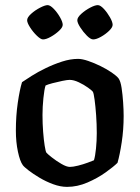

<svg xmlns="http://www.w3.org/2000/svg" viewBox="-20 -730 545 750"><path d="M242 0Q216 0 187.5 -10.5Q159 -21 134 -36Q109 -51 91.5 -64.5Q74 -78 69 -85Q58 -100 50 -137.5Q42 -175 42 -220Q42 -278 49.5 -329Q57 -380 66 -409Q79 -418 103.5 -433.5Q128 -449 159 -464Q190 -479 222.5 -489.5Q255 -500 285 -500Q301 -500 324.5 -492Q348 -484 372.5 -472Q397 -460 416 -447Q435 -434 443 -424Q451 -413 455 -386.5Q459 -360 461 -330Q463 -300 463 -277Q463 -224 455.5 -174.5Q448 -125 439 -94Q424 -79 392.5 -56.5Q361 -34 321.5 -17Q282 0 242 0ZM253 -78Q265 -78 285 -83Q305 -88 322.5 -94.5Q340 -101 347 -104Q352 -120 355 -150Q358 -180 358 -210Q358 -245 355.5 -280Q353 -315 349.5 -340.5Q346 -366 343 -371Q340 -376 324 -387.5Q308 -399 288 -408.5Q268 -418 252 -418Q243 -418 223.5 -414Q204 -410 185 -405Q166 -400 158 -396Q153 -381 149.5 -346.5Q146 -312 146 -281Q146 -247 148.5 -215Q151 -183 154.5 -161Q158 -139 161 -134Q165 -129 182 -115.5Q199 -102 219.5 -90Q240 -78 253 -78ZM344 -576Q334 -576 319.5 -590.5Q305 -605 293.5 -623Q282 -641 282 -651Q282 -662 297.5 -676Q313 -690 332 -700Q351 -710 362 -710Q372 -710 385.5 -695.5Q399 -681 409.5 -662.5Q420 -644 420 -633Q420 -623 406 -609.5Q392 -596 374 -586Q356 -576 344 -576ZM148 -576Q139 -576 124 -590.5Q109 -605 97.5 -623Q86 -641 86 -651Q86 -662 101.5 -676Q117 -690 136.5 -700Q156 -710 166 -710Q176 -710 190 -695.5Q204 -681 214.5 -662.5Q225 -644 225 -633Q225 -623 210.5 -609.5Q196 -596 178 -586Q160 -576 148 -576Z"/></svg>

Font: Texturina 72pt SemiBold
Style: Regular
Weight: 600
Designer: Guillermo Torres Carreño
Foundry: Omnibus-Type
Version: Version 1.002; ttfautohint (v1.8.3)